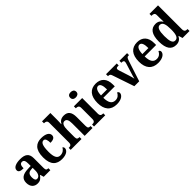

<svg xmlns="http://www.w3.org/2000/svg" viewBox="319 -2185 3611 3611"><g transform="rotate(-45 2124.5 -379.0)"><path d="M187 10C258 10 286 -17 327 -71H335L355 0H531V-52H527C485 -52 471 -68 471 -123V-378C471 -503 405 -549 274 -549C167 -549 81 -518 81 -447C81 -400 119 -381 200 -381C200 -449 216 -489 263 -489C313 -489 326 -448 326 -374V-318L250 -315C110 -310 41 -261 41 -153C41 -42 106 10 187 10ZM241 -60C205 -60 189 -91 189 -148C189 -221 213 -259 286 -264L327 -267V-191C327 -112 293 -60 241 -60Z M837 10C968 10 1019 -50 1019 -99C1019 -118 1010 -134 995 -143C973 -98 926 -62 862 -62C783 -62 751 -131 751 -267C751 -439 785 -489 838 -489C884 -489 897 -430 897 -362C997 -362 1020 -401 1020 -444C1020 -503 959 -549 834 -549C705 -549 604 -482 604 -266C604 -62 698 10 837 10Z M1072 0H1360V-52H1357C1316 -52 1292 -61 1292 -117V-310C1292 -394 1310 -466 1371 -466C1424 -466 1444 -417 1444 -331V0H1653V-52H1650C1608 -52 1588 -61 1588 -123V-355C1588 -490 1537 -549 1433 -549C1357 -549 1317 -512 1293 -467H1287C1289 -487 1292 -536 1292 -581V-760H1070V-708H1081C1106 -708 1147 -700 1147 -647V-121C1147 -61 1116 -52 1078 -52H1072Z M1838 -628C1882 -628 1920 -650 1920 -698C1920 -748 1882 -768 1838 -768C1792 -768 1758 -748 1758 -698C1758 -650 1792 -628 1838 -628ZM1693 0H1991V-52H1980C1942 -52 1914 -65 1914 -123V-536H1693V-484H1705C1742 -484 1771 -471 1771 -417V-123C1771 -65 1743 -52 1705 -52H1693Z M2294 10C2429 10 2485 -52 2485 -103C2485 -125 2470 -140 2453 -146C2431 -99 2392 -62 2328 -62C2244 -62 2200 -122 2198 -258H2503V-307C2503 -466 2420 -549 2284 -549C2136 -549 2051 -453 2051 -265C2051 -91 2134 10 2294 10ZM2359 -320H2199C2202 -427 2234 -486 2286 -486C2338 -486 2359 -423 2359 -320Z M2617 -436 2765 0H2895L3029 -411C3048 -469 3061 -484 3089 -484H3108V-536H2904V-484H2919C2951 -484 2966 -470 2966 -450C2966 -432 2962 -417 2955 -396L2894 -199C2883 -164 2871 -125 2866 -98C2860 -131 2848 -175 2834 -218L2773 -407C2769 -421 2764 -435 2764 -449C2764 -472 2778 -484 2809 -484H2833V-536H2548V-484C2589 -484 2604 -475 2617 -436Z M3394 10C3529 10 3585 -52 3585 -103C3585 -125 3570 -140 3553 -146C3531 -99 3492 -62 3428 -62C3344 -62 3300 -122 3298 -258H3603V-307C3603 -466 3520 -549 3384 -549C3236 -549 3151 -453 3151 -265C3151 -91 3234 10 3394 10ZM3459 -320H3299C3302 -427 3334 -486 3386 -486C3438 -486 3459 -423 3459 -320Z M3874 10C3947 10 3990 -24 4018 -79H4023L4047 0H4233V-52H4226C4181 -52 4155 -66 4155 -128V-760H3928V-708H3935C3976 -708 4010 -701 4010 -645V-582C4010 -545 4011 -502 4013 -471H4008C3982 -515 3943 -548 3873 -548C3752 -548 3684 -460 3684 -267C3684 -75 3752 10 3874 10ZM3916 -62C3854 -62 3830 -130 3830 -268C3830 -402 3854 -477 3916 -477C3988 -477 4010 -402 4010 -269C4010 -132 3988 -62 3916 -62Z"/></g></svg>

Font: Noto Serif Myanmar SemiCondensed
Style: Bold
Weight: 700
Width: 4
Designer: Ben Mitchell and the Monotype Design Team
Foundry: Monotype Imaging Inc.
Version: Version 2.106